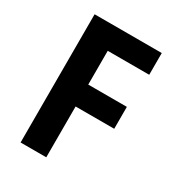

<svg xmlns="http://www.w3.org/2000/svg" viewBox="-172 -820 850 926"><g transform="rotate(30 253.0 -357.0)"><path d="M226 0H83V-714H457V-593H226V-405H441V-283H226Z"/></g></svg>

Font: Noto Sans Gujarati SemiCondensed
Style: Bold
Weight: 700
Width: 4
Designer: Jelle Bosma - Monotype Design Team, Universal Thirst
Foundry: Monotype Imaging Inc.
Version: Version 2.106; ttfautohint (v1.8.4.7-5d5b)